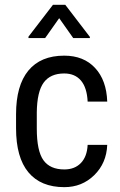

<svg xmlns="http://www.w3.org/2000/svg" viewBox="-20 -770 502 800"><path d="M248 -64C208.3 -64 179.3 -76.8 160.9 -102.5C142.5 -128.3 133.3 -172.2 133.3 -234.4V-301.8C134 -359.4 143.6 -400.8 162.1 -426C180.7 -451.3 209.1 -463.9 247.6 -463.9C277.2 -463.9 300.4 -454.1 317.1 -434.6C333.9 -415 343.3 -385.7 345.2 -346.7H426.8C424.8 -405.9 408 -452.6 376.2 -486.8C344.5 -521 301.6 -538.1 247.6 -538.1C182.1 -538.1 132.3 -517.3 98.1 -475.8C64 -434.3 46.9 -373.7 46.9 -293.9V-235.8C46.9 -154.5 64 -93.2 98.4 -52C132.7 -10.8 182.6 9.8 248 9.8C297.2 9.8 338.8 -6.9 372.8 -40.3C406.8 -73.6 424.8 -115.7 426.8 -166.5H345.2C343.6 -133.6 334.1 -108.3 316.9 -90.6C299.6 -72.8 276.7 -64 248 -64ZM354.5 -616.2 252 -750H200.7L98.6 -617.2V-611.3H168L226.6 -694.3L285.2 -611.3H354.5Z"/></svg>

Font: Roboto Condensed
Style: Regular
Weight: 400
Designer: Google
Version: Version 2.134; 2016